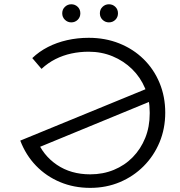

<svg xmlns="http://www.w3.org/2000/svg" viewBox="-20 -886 857 912"><path d="M408.6 6.4Q330.9 6.4 265.2 -21.2Q199.5 -48.7 151.1 -98.9Q102.7 -149 76.3 -218.1L684.8 -467.8L702 -407.7L132.7 -173.2L154 -224.4Q183.6 -148.4 250.1 -103.2Q316.7 -57.9 408.6 -57.9Q469.3 -57.9 520.9 -79.2Q572.5 -100.4 610.6 -139.4Q648.7 -178.4 669.9 -231Q691.1 -283.5 691.1 -346.2V-353.3Q691.1 -414.6 669 -466.9Q646.9 -519.2 607.2 -558Q567.5 -596.7 514.8 -618.6Q462.1 -640.4 400.8 -640.4Q359 -640.4 319 -631.8Q279.1 -623.2 243.4 -605.2Q207.8 -587.2 177.2 -558.8L133.3 -610.1Q165.9 -641.3 207.6 -662.7Q249.3 -684 298.4 -695.2Q347.6 -706.4 401.4 -706.4Q480.1 -706.4 546.4 -679.9Q612.8 -653.4 661.9 -605.3Q710.9 -557.3 737.9 -492.2Q764.9 -427.1 764.9 -351Q764.9 -275.2 737.9 -210.3Q710.9 -145.5 662.4 -96.8Q613.8 -48 549.1 -20.8Q484.4 6.4 408.6 6.4ZM497.4 -779.7Q480 -779.7 467.2 -791.9Q454.4 -804.2 454.4 -822.7Q454.4 -841.6 467.2 -853.6Q480 -865.7 497.4 -865.7Q515.2 -865.7 527.8 -853.6Q540.4 -841.6 540.4 -822.7Q540.4 -804.2 527.8 -791.9Q515.2 -779.7 497.4 -779.7ZM318.6 -779.7Q301.3 -779.7 288.5 -791.9Q275.6 -804.2 275.6 -822.7Q275.6 -841.6 288.5 -853.6Q301.3 -865.7 318.6 -865.7Q336.4 -865.7 349 -853.6Q361.6 -841.6 361.6 -822.7Q361.6 -804.2 349 -791.9Q336.4 -779.7 318.6 -779.7Z"/></svg>

Font: Montserrat Alternates Thin
Style: Regular
Weight: 100
Designer: Julieta Ulanovsky
Foundry: Julieta Ulanovsky
Version: Version 9.000